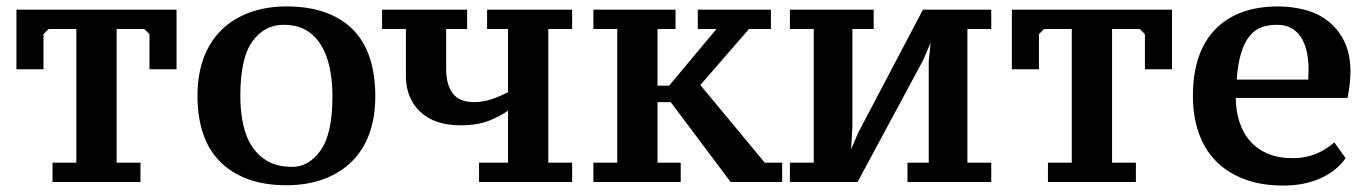

<svg xmlns="http://www.w3.org/2000/svg" viewBox="-20 -560 4254 596"><path d="M416 5H143V-55H217V-470H131L115 -454V-345H31V-530H528V-345H444V-454L428 -470H342V-55H416Z M593 -262Q593 -328 612 -379.5Q631 -431 667 -466.5Q703 -502 754.5 -521Q806 -540 869 -540Q942 -540 995 -519.5Q1048 -499 1081 -462.5Q1114 -426 1129.5 -375Q1145 -324 1145 -262Q1145 -196 1126.5 -145Q1108 -94 1072 -58.5Q1036 -23 984.5 -4Q933 15 869 15Q798 15 745.5 -5.5Q693 -26 659 -62.5Q625 -99 609 -149.5Q593 -200 593 -262ZM726 -262Q726 -214 735 -173Q744 -132 764 -103Q784 -74 814 -58Q844 -42 887 -42Q939 -42 975.5 -93.5Q1012 -145 1012 -262Q1012 -310 1003 -351.5Q994 -393 975 -422.5Q956 -452 928 -467.5Q900 -483 860 -483Q801 -483 763.5 -431.5Q726 -380 726 -262Z M1166 -530H1430V-470H1365V-345Q1365 -297 1385.5 -270Q1406 -243 1451 -243Q1480 -243 1507.5 -252.5Q1535 -262 1557 -274V-470H1492V-530H1756V-470H1682V-55H1756V5H1467V-55H1557V-217Q1548 -208 1508 -189.5Q1468 -171 1410 -171Q1329 -171 1284.5 -213Q1240 -255 1240 -324V-470H1166Z M2146 -530H2373V-470H2305L2154 -296L2354 -55H2408V5H2248L2062 -243H2021V-55H2093V5H1822V-55H1896V-470H1822V-530H2077V-470H2021V-294H2057L2204 -470H2146Z M2432 -530H2692V-470H2626V-167L2620 -64H2608L2644 -148L2845 -530H3057V-470H2983V-55H3057V5H2797V-55H2863V-370L2873 -468H2886L2846 -374L2642 5H2432V-55H2506V-470H2432Z M3506 5H3233V-55H3307V-470H3221L3205 -454V-345H3121V-530H3618V-345H3534V-454L3518 -470H3432V-55H3506Z M4157 -69Q4129 -29 4079 -6.5Q4029 16 3963 16Q3894 16 3841 -4.5Q3788 -25 3753 -61.5Q3718 -98 3700.5 -149Q3683 -200 3683 -262Q3683 -397 3752 -468.5Q3821 -540 3948 -540Q3990 -540 4030.5 -529.5Q4071 -519 4102.5 -494.5Q4134 -470 4153 -431.5Q4172 -393 4172 -337Q4172 -320 4170 -301Q4168 -282 4163 -256H3816Q3816 -217 3827.5 -181.5Q3839 -146 3861.5 -121Q3884 -96 3916.5 -82.5Q3949 -69 3994 -69Q4030 -69 4061.5 -81Q4093 -93 4122 -118ZM3944 -483Q3916 -483 3895 -475Q3874 -467 3858 -447Q3842 -427 3832 -393Q3822 -359 3819 -313H4041Q4041 -317 4041.5 -326.5Q4042 -336 4042 -344Q4042 -410 4017 -446.5Q3992 -483 3944 -483Z"/></svg>

Font: PT Serif Caption
Style: Semibold
Weight: 600
Designer: A.Korolkova, O.Umpeleva, V.Yefimov
Foundry: ParaType Ltd
Version: Version 1.00;May 2, 2020;FontCreator 12.0.0.2544 64-bit